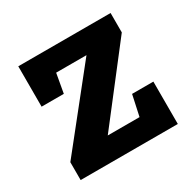

<svg xmlns="http://www.w3.org/2000/svg" viewBox="-123 -655 787 782"><g transform="rotate(-30 270.5 -264.0)"><path d="M378.9 -102.1 399.9 -199.2H500V0H43V-84L317.9 -428.7H175.3L159.2 -338.4H54.7V-528.3H488.8V-437L229.5 -102.1Z"/></g></svg>

Font: Battambang
Style: Bold
Weight: 700
Designer: Danh Hong
Version: Version 8.002; ttfautohint (v1.8.3)